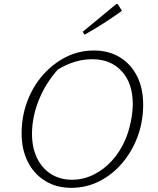

<svg xmlns="http://www.w3.org/2000/svg" viewBox="-20 -896 760 924"><path d="M323 8Q252 8 198 -25Q144 -58 114 -117Q84 -176 84 -254Q84 -335 111 -407.5Q138 -480 186.5 -535Q235 -590 297.5 -621.5Q360 -653 432 -653Q503 -653 556.5 -620.5Q610 -588 639.5 -529.5Q669 -471 669 -393Q669 -310 642 -238Q615 -166 567.5 -110.5Q520 -55 457.5 -23.5Q395 8 323 8ZM327 -31Q380 -31 429.5 -55Q479 -79 519 -123Q559 -167 584 -226Q600 -264 609.5 -310.5Q619 -357 619 -395Q619 -495 566 -553Q513 -611 424 -611Q339 -611 258 -561Q199 -495 166.5 -413.5Q134 -332 134 -252Q134 -186 158 -136Q182 -86 225.5 -58.5Q269 -31 327 -31ZM387 -729 378 -743 539 -876H547L567 -844Q524 -813 479.5 -784.5Q435 -756 387 -729Z"/></svg>

Font: Piazzolla SC ExtraLight
Style: Italic
Weight: 200
Italic angle: -11.3°
Designer: Juan Pablo del Peral
Foundry: Huerta Tipografica
Version: Version 1.330